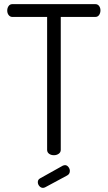

<svg xmlns="http://www.w3.org/2000/svg" viewBox="-20 -751 521 929"><path d="M15 -700Q15 -712 21.5 -721.5Q28 -731 40 -731H441Q453 -731 459.5 -722Q466 -713 466 -701Q466 -688 459.5 -678.5Q453 -669 441 -669H274V-26Q274 -14 264 -7Q254 0 241 0Q227 0 217.5 -7Q208 -14 208 -26V-669H40Q29 -669 22 -678Q15 -687 15 -700ZM163 130Q163 118 174 112L285 50Q291 48 294 48Q304 48 311 57Q318 66 318 76Q318 91 305 98L199 155Q193 158 188 158Q178 158 170.5 149.5Q163 141 163 130Z"/></svg>

Font: Terminal Dosis
Style: Regular
Weight: 400
Designer: Edgar Tolentino, Pablo Impallari, Igino Marini
Foundry: Edgar Tolentino, Pablo Impallari, Igino Marini
Version: Version 1.007